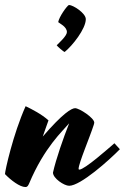

<svg xmlns="http://www.w3.org/2000/svg" viewBox="-60 -720 502 772"><path d="M135 -236C107 -261 70 -280 43 -293C-8 -179 -40 -32 -40 -20C-16 5 20 32 42 32C51 32 53 26 57 18C119 -129 192 -193 217 -223L218 -224C195 -166 165 -80 153 -26C153 -3 198 27 218 27C264 27 379 -76 422 -120C415 -128 406 -138 400 -144C377 -124 280 -38 259 -38C257 -38 256 -39 256 -41C256 -63 301 -168 317 -218C318 -222 319 -225 319 -227C319 -246 259 -285 242 -285C228 -285 193 -265 112 -171C120 -193 127 -215 135 -236ZM285 -643C285 -667 234 -700 217 -700C208 -695 178 -653 174 -631C179 -626 209 -613 209 -591C209 -576 179 -549 168 -538C169 -535 195 -512 200 -511C231 -536 285 -604 285 -643Z"/></svg>

Font: Yesteryear
Style: Regular
Weight: 400
Designer: Astigmatic (AOETI)
Foundry: Astigmatic (AOETI)
Version: Version 1.000